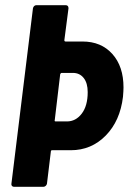

<svg xmlns="http://www.w3.org/2000/svg" viewBox="-20 -720 496 740"><path d="M456 -383Q456 -371 454 -347Q443 -254 387.5 -197.5Q332 -141 253 -141H181Q176 -141 176 -136L161 -12Q160 -7 156 -3.5Q152 0 147 0H34Q29 0 26 -3.5Q23 -7 24 -12L107 -688Q108 -693 111.5 -696.5Q115 -700 120 -700H233Q244 -700 244 -688L228 -565Q228 -560 233 -560H298Q370 -560 413 -512Q456 -464 456 -383ZM318 -365Q318 -400 302.5 -419.5Q287 -439 261 -439H218Q214 -439 212 -434L191 -257Q189 -252 195 -252H238Q272 -252 295 -282Q318 -312 318 -365Z"/></svg>

Font: Barlow Condensed
Style: Bold Italic
Weight: 700
Width: 3
Italic angle: -7°
Designer: Jeremy Tribby
Foundry: Tribby Type
Version: Version 1.408